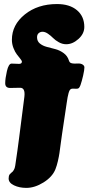

<svg xmlns="http://www.w3.org/2000/svg" viewBox="-20 -731 439 954"><path d="M288.6 -66.9Q286.1 -51.3 282 -19.5Q277.8 12.2 275.4 29.3Q272.9 46.4 267.6 69.6Q262.2 92.8 255.4 109.9Q240.2 147.9 196.5 175.3Q152.8 202.6 110.8 202.6Q76.2 202.6 49.6 189.9Q22.9 177.2 22.9 155.8Q22.9 143.1 27.8 135.7Q30.3 132.3 35.6 127.9Q43.9 122.6 48.8 113.3Q53.7 105.5 55.7 91.8Q67.9 10.7 74.7 -43.9L101.1 -250Q106.4 -294.9 80.1 -294.9Q66.9 -294.9 51.3 -294.4Q35.6 -293.9 30.8 -293.9Q5.9 -293.9 5.9 -317.4Q5.9 -340.8 14.4 -377.9Q22.9 -415 37.6 -415Q44.4 -415 57.9 -414.3Q71.3 -413.6 74.7 -413.6Q88.9 -413.6 88.9 -425.3Q88.9 -428.7 81.1 -438.7Q73.2 -448.7 64 -460.4Q54.7 -472.2 46.9 -492.2Q39.1 -512.2 39.1 -533.2Q39.1 -607.4 103.3 -659.2Q167.5 -710.9 263.2 -710.9Q326.2 -710.9 362.5 -680.2Q398.9 -649.4 398.9 -597.2Q398.9 -563.5 369.9 -537.4Q340.8 -511.2 309.1 -511.2Q290 -511.2 272.5 -521Q254.9 -530.8 243.7 -542.2Q232.4 -553.7 218.3 -563.5Q204.1 -573.2 191.4 -573.2Q180.2 -573.2 172.1 -566.2Q164.1 -559.1 164.1 -545.9Q164.1 -526.4 178 -514.9Q191.9 -503.4 212.6 -498Q233.4 -492.7 255.4 -486.8Q277.3 -481 296.4 -467Q315.4 -453.1 322.3 -430.7Q325.2 -420.4 333.5 -417.5Q340.8 -415 351.6 -415Q356 -415 361.3 -415.3Q366.7 -415.5 370.1 -415.5Q382.8 -415.5 391.1 -409.9Q399.4 -404.3 399.4 -396Q399.4 -383.8 393.1 -355.7Q386.7 -327.6 379.9 -308.1Q375.5 -296.9 371.8 -293.5Q368.2 -290 359.4 -290Q356.4 -290 350.1 -290.3Q343.8 -290.5 340.3 -290.5Q333.5 -290.5 328.9 -286.1Q324.2 -281.7 320.8 -268.8Q317.4 -255.9 315.9 -247.6Q314.5 -239.3 311 -216.8Q310.5 -212.4 310.1 -210.4Z"/></svg>

Font: Cooper* Black
Style: Italic
Weight: 900
Italic angle: -7°
Designer: Owen Earl
Foundry: indestructible type*
Version: Version 0.001